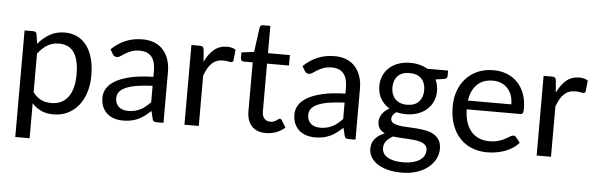

<svg xmlns="http://www.w3.org/2000/svg" viewBox="-50 -803 3563 1146"><g transform="rotate(5 1731.5 -230.0)"><path d="M68.8 161.1V-477.5H120.1Q129.4 -477.5 135.3 -473.4Q141.1 -469.2 142.1 -460L150.4 -404.3Q180.7 -440.9 219.7 -463.4Q258.8 -485.8 309.6 -485.8Q350.6 -485.8 383.8 -470Q417 -454.1 440.4 -423.3Q463.9 -392.6 476.6 -347.2Q489.3 -301.8 489.3 -242.2Q489.3 -189.5 475.1 -143.8Q460.9 -98.1 434.3 -64.7Q407.7 -31.2 369.6 -12.2Q331.5 6.8 283.7 6.8Q240.2 6.8 209.5 -7.8Q178.7 -22.5 154.8 -48.8V161.1ZM281.2 -417Q241.2 -417 210.7 -398.4Q180.2 -379.9 154.8 -345.7V-115.2Q177.2 -84.5 204.3 -72Q231.4 -59.6 264.6 -59.6Q330.1 -59.6 365.5 -106.9Q400.9 -154.3 400.9 -242.2Q400.9 -288.6 392.8 -321.8Q384.8 -355 369.4 -376.2Q354 -397.5 331.8 -407.2Q309.6 -417 281.2 -417Z M904.8 0Q892.1 0 885.3 -3.9Q878.4 -7.8 876 -20L865.2 -64.5Q846.7 -47.4 828.9 -33.9Q811 -20.5 791.5 -11.2Q772 -2 749.5 2.7Q727.1 7.3 700.2 7.3Q672.4 7.3 648.2 -0.2Q624 -7.8 605.7 -23.7Q587.4 -39.6 576.9 -63.2Q566.4 -86.9 566.4 -119.1Q566.4 -147.5 581.8 -173.6Q597.2 -199.7 631.8 -220.2Q666.5 -240.7 722.2 -253.7Q777.8 -266.6 858.9 -268.6V-305.2Q858.9 -360.8 835.2 -388.9Q811.5 -417 766.1 -417Q735.8 -417 715.1 -409.2Q694.3 -401.4 679.2 -392.1Q664.1 -382.8 653.1 -375Q642.1 -367.2 630.9 -367.2Q622.1 -367.2 615.7 -371.6Q609.4 -376 605.5 -382.8L589.8 -410.2Q629.4 -448.2 675 -467Q720.7 -485.8 776.4 -485.8Q816.4 -485.8 847.7 -472.9Q878.9 -460 899.9 -436Q920.9 -412.1 931.9 -378.9Q942.9 -345.7 942.9 -305.2V0ZM726.1 -52.7Q747.6 -52.7 765.6 -57.1Q783.7 -61.5 799.8 -69.6Q815.9 -77.6 830.3 -89.6Q844.7 -101.6 858.9 -116.2V-214.8Q801.8 -212.4 761.7 -205.3Q721.7 -198.2 696.5 -186.5Q671.4 -174.8 660.2 -158.9Q648.9 -143.1 648.9 -123.5Q648.9 -105 655 -91.6Q661.1 -78.1 671.4 -69.6Q681.6 -61 695.8 -56.9Q710 -52.7 726.1 -52.7Z M1068.4 0V-477.5H1117.7Q1131.3 -477.5 1137 -472.2Q1142.6 -466.8 1143.6 -454.1L1149.4 -383.8Q1171.4 -431.2 1203.6 -458.5Q1235.8 -485.8 1281.2 -485.8Q1296.4 -485.8 1309.6 -482.7Q1322.8 -479.5 1333.5 -472.2L1326.7 -408.7Q1325.2 -396.5 1313 -396.5Q1306.2 -396.5 1293.7 -399.2Q1281.2 -401.9 1266.1 -401.9Q1244.1 -401.9 1227.3 -395.3Q1210.4 -388.7 1197 -375.7Q1183.6 -362.8 1173.3 -344.2Q1163.1 -325.7 1154.3 -301.8V0Z M1556.6 7.3Q1501.5 7.3 1471.7 -24.4Q1441.9 -56.2 1441.9 -115.2V-406.2H1387.2Q1379.9 -406.2 1374.8 -411.1Q1369.6 -416 1369.6 -425.3V-459.5L1444.8 -469.2L1464.8 -616.2Q1465.8 -623.5 1470.9 -627.9Q1476.1 -632.3 1483.9 -632.3H1527.8V-468.8H1659.2V-406.2H1527.8V-121.1Q1527.8 -91.8 1541.3 -77.1Q1554.7 -62.5 1576.2 -62.5Q1588.9 -62.5 1597.9 -65.9Q1606.9 -69.3 1613.3 -73.7Q1619.6 -78.1 1624.3 -81.5Q1628.9 -85 1632.8 -85Q1637.2 -85 1639.9 -83Q1642.6 -81.1 1645 -76.7L1670.4 -35.6Q1648.4 -15.1 1618.7 -3.9Q1588.9 7.3 1556.6 7.3Z M2055.2 0Q2042.5 0 2035.6 -3.9Q2028.8 -7.8 2026.4 -20L2015.6 -64.5Q1997.1 -47.4 1979.2 -33.9Q1961.4 -20.5 1941.9 -11.2Q1922.4 -2 1899.9 2.7Q1877.4 7.3 1850.6 7.3Q1822.8 7.3 1798.6 -0.2Q1774.4 -7.8 1756.1 -23.7Q1737.8 -39.6 1727.3 -63.2Q1716.8 -86.9 1716.8 -119.1Q1716.8 -147.5 1732.2 -173.6Q1747.6 -199.7 1782.2 -220.2Q1816.9 -240.7 1872.6 -253.7Q1928.2 -266.6 2009.3 -268.6V-305.2Q2009.3 -360.8 1985.6 -388.9Q1961.9 -417 1916.5 -417Q1886.2 -417 1865.5 -409.2Q1844.7 -401.4 1829.6 -392.1Q1814.5 -382.8 1803.5 -375Q1792.5 -367.2 1781.2 -367.2Q1772.5 -367.2 1766.1 -371.6Q1759.8 -376 1755.9 -382.8L1740.2 -410.2Q1779.8 -448.2 1825.4 -467Q1871.1 -485.8 1926.8 -485.8Q1966.8 -485.8 1998 -472.9Q2029.3 -460 2050.3 -436Q2071.3 -412.1 2082.3 -378.9Q2093.3 -345.7 2093.3 -305.2V0ZM1876.5 -52.7Q1897.9 -52.7 1916 -57.1Q1934.1 -61.5 1950.2 -69.6Q1966.3 -77.6 1980.7 -89.6Q1995.1 -101.6 2009.3 -116.2V-214.8Q1952.1 -212.4 1912.1 -205.3Q1872.1 -198.2 1846.9 -186.5Q1821.8 -174.8 1810.5 -158.9Q1799.3 -143.1 1799.3 -123.5Q1799.3 -105 1805.4 -91.6Q1811.5 -78.1 1821.8 -69.6Q1832 -61 1846.2 -56.9Q1860.4 -52.7 1876.5 -52.7Z M2380.4 -485.4Q2410.2 -485.4 2436 -478.5Q2461.9 -471.7 2482.9 -459H2607.9V-427.2Q2607.9 -410.2 2588.4 -407.2L2537.6 -399.9Q2552.7 -368.7 2552.7 -331.5Q2552.7 -296.4 2539.8 -268.1Q2526.9 -239.7 2503.9 -219.7Q2481 -199.7 2449.5 -188.7Q2418 -177.7 2380.4 -177.7Q2349.1 -177.7 2322.8 -185.1Q2308.6 -175.8 2301.8 -165.3Q2294.9 -154.8 2294.9 -144.5Q2294.9 -127.4 2308.1 -119.1Q2321.3 -110.8 2342.8 -106.9Q2364.3 -103 2391.6 -102.1Q2418.9 -101.1 2447.5 -98.9Q2476.1 -96.7 2503.4 -91.8Q2530.8 -86.9 2552.2 -75Q2573.7 -63 2586.9 -42.2Q2600.1 -21.5 2600.1 11.7Q2600.1 42.5 2585.4 71.3Q2570.8 100.1 2543.2 122.6Q2515.6 145 2475.8 158.4Q2436 171.9 2385.7 171.9Q2335.4 171.9 2297.9 161.6Q2260.3 151.4 2235.4 133.8Q2210.4 116.2 2198.2 93.3Q2186 70.3 2186 45.4Q2186 10.3 2206.8 -14.2Q2227.5 -38.6 2264.2 -52.7Q2244.1 -62 2232.4 -78.1Q2220.7 -94.2 2220.7 -121.1Q2220.7 -141.6 2235.4 -164.6Q2250 -187.5 2279.3 -202.6Q2245.6 -222.7 2226.3 -255.4Q2207 -288.1 2207 -331.5Q2207 -366.7 2220 -395Q2232.9 -423.3 2255.9 -443.6Q2278.8 -463.9 2310.5 -474.6Q2342.3 -485.4 2380.4 -485.4ZM2521 25.9Q2521 8.8 2512 -2Q2502.9 -12.7 2487.3 -18.8Q2471.7 -24.9 2451.2 -27.6Q2430.7 -30.3 2407.7 -31.7Q2384.8 -33.2 2361.1 -34.2Q2337.4 -35.2 2315.4 -38.6Q2291.5 -25.9 2276.4 -8.1Q2261.2 9.8 2261.2 34.7Q2261.2 50.8 2268.6 64.5Q2275.9 78.1 2291.3 88.1Q2306.6 98.1 2330.6 104Q2354.5 109.9 2387.2 109.9Q2419.4 109.9 2444.3 103.5Q2469.2 97.2 2486.3 86.2Q2503.4 75.2 2512.2 59.8Q2521 44.4 2521 25.9ZM2380.4 -234.4Q2427.7 -234.4 2451.9 -260.7Q2476.1 -287.1 2476.1 -329.6Q2476.1 -373 2451.9 -398.7Q2427.7 -424.3 2380.4 -424.3Q2334 -424.3 2309.8 -398.7Q2285.6 -373 2285.6 -329.6Q2285.6 -308.6 2291.7 -291.3Q2297.9 -273.9 2309.8 -261.2Q2321.8 -248.5 2339.6 -241.5Q2357.4 -234.4 2380.4 -234.4Z M2878.4 -484.9Q2921.4 -484.9 2958 -470.7Q2994.6 -456.5 3021.5 -429.2Q3048.3 -401.9 3063.5 -362.3Q3078.6 -322.8 3078.6 -271.5Q3078.6 -251.5 3074.2 -244.9Q3069.8 -238.3 3058.1 -238.3H2738.8Q2739.7 -193.4 2751 -159.9Q2762.2 -126.5 2782 -104.5Q2801.8 -82.5 2829.1 -71.5Q2856.4 -60.5 2890.1 -60.5Q2921.4 -60.5 2944.3 -67.6Q2967.3 -74.7 2983.6 -83.5Q3000 -92.3 3011.2 -99.4Q3022.5 -106.4 3030.8 -106.4Q3036.1 -106.4 3040 -104.2Q3043.9 -102.1 3046.9 -98.1L3071.3 -66.9Q3055.2 -47.9 3033.4 -33.9Q3011.7 -20 2986.8 -11Q2961.9 -2 2935.3 2.4Q2908.7 6.8 2882.8 6.8Q2833 6.8 2791 -9.8Q2749 -26.4 2718.5 -58.8Q2688 -91.3 2670.9 -138.9Q2653.8 -186.5 2653.8 -248.5Q2653.8 -298.3 2669.2 -341.6Q2684.6 -384.8 2713.6 -416.7Q2742.7 -448.7 2784.4 -466.8Q2826.2 -484.9 2878.4 -484.9ZM2879.9 -422.4Q2819.8 -422.4 2784.9 -387.2Q2750 -352.1 2741.2 -291H3001.5Q3001.5 -319.8 2993.2 -344Q2984.9 -368.2 2969.2 -385.5Q2953.6 -402.8 2930.9 -412.6Q2908.2 -422.4 2879.9 -422.4Z M3178.7 0V-477.5H3228Q3241.7 -477.5 3247.3 -472.2Q3252.9 -466.8 3253.9 -454.1L3259.8 -383.8Q3281.7 -431.2 3314 -458.5Q3346.2 -485.8 3391.6 -485.8Q3406.7 -485.8 3419.9 -482.7Q3433.1 -479.5 3443.8 -472.2L3437 -408.7Q3435.5 -396.5 3423.3 -396.5Q3416.5 -396.5 3404.1 -399.2Q3391.6 -401.9 3376.5 -401.9Q3354.5 -401.9 3337.6 -395.3Q3320.8 -388.7 3307.4 -375.7Q3293.9 -362.8 3283.7 -344.2Q3273.4 -325.7 3264.6 -301.8V0Z"/></g></svg>

Font: Carlito
Style: Regular
Weight: 400
Designer: Lukasz Dziedzic
Foundry: tyPoland Lukasz Dziedzic
Version: Version 1.104